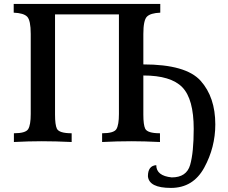

<svg xmlns="http://www.w3.org/2000/svg" viewBox="-20 -713 1145 964"><path d="M838.4 230.5Q728 230.5 722.7 171.9Q722.7 119.1 764.6 116.2Q764.6 169.9 842.3 177.7Q916.5 177.7 934.6 115.2Q952.6 52.7 952.6 -65.9Q952.6 -215.8 895.3 -274.9Q837.9 -334 699.7 -334V-137.7Q699.7 -86.4 709 -66.9Q720.2 -43.9 783.2 -43.9V0Q702.6 -3.9 641.1 -3.9Q566.9 -3.9 492.7 0V-43.9Q551.8 -43.9 564.5 -64.9Q577.1 -85.9 577.1 -140.6V-640.6H256.3V-137.7Q256.3 -86.4 265.6 -66.9Q276.9 -43.9 339.8 -43.9V0Q259.3 -3.9 188.5 -3.9Q124 -3.9 49.8 0V-43.9Q108.9 -43.9 121.6 -64.9Q134.3 -85.9 134.3 -140.6V-542.5Q134.3 -610.8 116.5 -629.2Q98.6 -647.5 48.8 -649.4V-693.4H784.7V-649.4Q735.4 -647.5 717.5 -629.2Q699.7 -610.8 699.7 -542.5V-389.6Q913.6 -389.6 987.3 -307.4Q1061 -225.1 1061 -88.4Q1061 26.9 1005.4 128.7Q949.7 230.5 838.4 230.5Z"/></svg>

Font: Kelvinch
Style: Bold
Weight: 700
Designer: Paul James Miller
Foundry: High-Logic / Made with FontCreator
Version: Version 3.501;March 28, 2021;FontCreator 13.0.0.2683 64-bit